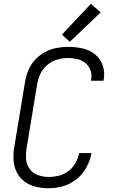

<svg xmlns="http://www.w3.org/2000/svg" viewBox="-20 -992 616 1020"><path d="M238 8Q276 8 315 -3Q354 -14 387 -40.5Q420 -67 439.5 -103.5Q459 -140 466 -179H400Q395 -151 381 -126Q367 -101 343.5 -83Q320 -65 292.5 -58.5Q265 -52 238 -52Q209 -52 182 -61.5Q155 -71 138.5 -93.5Q122 -116 119 -144.5Q116 -173 121 -203L178 -548Q183 -576 196 -602.5Q209 -629 233 -648.5Q257 -668 285.5 -676Q314 -684 342 -684Q367 -684 391.5 -678Q416 -672 434.5 -656.5Q453 -641 461 -617Q469 -593 464 -568Q464 -565 463 -563H530Q530 -566 531 -570Q538 -609 525.5 -645Q513 -681 484 -704Q455 -727 418 -735Q381 -743 342 -743Q311 -743 279.5 -737Q248 -731 218.5 -715Q189 -699 166 -674Q143 -649 130.5 -618.5Q118 -588 113 -557L56 -212Q50 -177 52 -142.5Q54 -108 68.5 -78Q83 -48 109.5 -28Q136 -8 169.5 0Q203 8 238 8ZM351 -770 515 -926 463 -972 309 -808Z"/></svg>

Font: Iosevka Sparkle Light Oblique
Style: Regular
Weight: 300
Italic angle: -9°
Designer: Belleve Invis
Foundry: Belleve Invis
Version: Version 4.5.0; ttfautohint (v1.8.3)